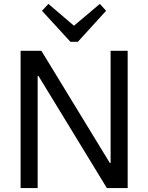

<svg xmlns="http://www.w3.org/2000/svg" viewBox="-20 -959 756 979"><path d="M631 -700V0H525L176 -572H172V0H85V-700H191L540 -128H544V-700ZM521 -904 377 -746H339L194 -904L227 -939L378 -810H336L489 -939Z"/></svg>

Font: Pathway Extreme
Style: Regular
Weight: 400
Designer: Eduardo Rodriguez Tunni
Foundry: Eduardo Rodriguez Tunni
Version: Version 1.001;gftools[0.9.26]